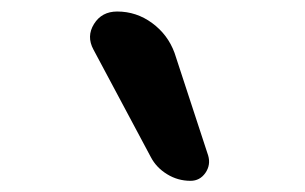

<svg xmlns="http://www.w3.org/2000/svg" viewBox="-20 -830 540 340"><path d="M247.1 -551.8 145.5 -742.2Q132.8 -765.6 146.5 -787.6Q160.2 -809.6 187.5 -809.6Q221.7 -809.6 249.5 -789.1Q277.3 -768.6 289.1 -736.3L348.6 -554.7Q353.5 -538.1 343.8 -523.9Q334 -509.8 317.4 -509.8Q294.9 -509.8 275.9 -521.5Q256.8 -533.2 247.1 -551.8Z"/></svg>

Font: Rounded-X Mgen+ 1m medium
Style: Regular
Weight: 500
Designer: [Source Han Sans]
Ryoko NISHIZUKA  (kana & ideographs); Paul D. Hunt (Latin, Greek & Cyrillic); Wenlong ZHANG  (bopomofo
Version: Version 1.059.20150602